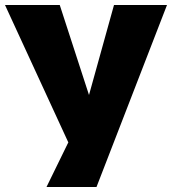

<svg xmlns="http://www.w3.org/2000/svg" viewBox="-22 -748 688 768"><path d="M164 0 252 -180 251 -179 -2 -728H217L334 -368L434 -728H646L364 0Z"/></svg>

Font: Murecho Black
Style: Regular
Weight: 900
Designer: Neil Summerour
Foundry: Positype
Version: Version 1.010; ttfautohint (v1.8.3)